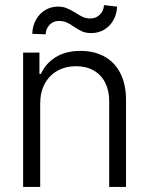

<svg xmlns="http://www.w3.org/2000/svg" viewBox="-20 -738 589 758"><path d="M138.7 0H71.3V-530.3H135.7V-446.3H141.6Q161.1 -488.8 200.9 -512.9Q240.7 -537.1 297.9 -537.1Q352.1 -537.1 392.6 -514.6Q433.1 -492.2 455.3 -448.5Q477.5 -404.8 477.5 -342.8V0H411.1V-337.9Q411.1 -380.4 395.3 -411.6Q379.4 -442.9 349.9 -459.7Q320.3 -476.6 280.3 -476.6Q239.3 -476.6 207 -458.7Q174.8 -440.9 156.7 -407.5Q138.7 -374 138.7 -329.1ZM209 -711.9Q228.5 -711.9 243.2 -705.8Q257.8 -699.7 278.3 -687.5Q294.9 -676.3 308.1 -670.7Q321.3 -665 336.9 -665Q358.4 -665 373.8 -679.9Q389.2 -694.8 390.6 -717.8L442.4 -711.9Q440.9 -681.2 427 -657.2Q413.1 -633.3 390.4 -620.4Q367.7 -607.4 340.8 -607.4Q319.3 -607.4 304.7 -613.8Q290 -620.1 271.5 -632.8Q255.9 -644 242.7 -649.7Q229.5 -655.3 211.9 -655.3Q190.4 -655.3 175.8 -640.1Q161.1 -625 160.2 -602.5L107.4 -604.5Q108.4 -635.7 122.1 -660.2Q135.7 -684.6 158.4 -698.2Q181.2 -711.9 209 -711.9Z"/></svg>

Font: Pretendard Light
Style: Regular
Weight: 300
Designer: Base glyphs from Inter by Rasmus Andersson; Hangeul glyphs from Noto Sans CJK(Source Han Sans) by Jang Soo-young and Kan
Foundry: Kil Hyung-jin
Version: Version 1.309